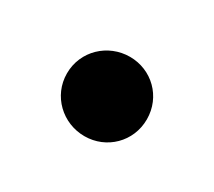

<svg xmlns="http://www.w3.org/2000/svg" viewBox="-46 -194 313 281"><g transform="rotate(30 110.5 -53.0)"><path d="M111 14C148 14 178 -15 178 -53C178 -91 148 -120 111 -120C74 -120 43 -91 43 -53C43 -15 74 14 111 14Z"/></g></svg>

Font: Hibana 45 SubMedium
Style: Regular
Weight: 500
Width: 6
Designer: pygmalion
Foundry: ybstudio
Version: Version 2021.007;FEAKit 1.0